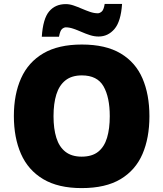

<svg xmlns="http://www.w3.org/2000/svg" viewBox="-20 -953 837 983"><path d="M745 -358Q745 -247 709.5 -164.5Q674 -82 597.5 -36Q521 10 398 10Q278 10 201 -36Q124 -82 87.5 -165Q51 -248 51 -359Q51 -470 88 -552.5Q125 -635 202 -680Q279 -725 399 -725Q521 -725 597.5 -679.5Q674 -634 709.5 -551.5Q745 -469 745 -358ZM254 -358Q254 -294 268.5 -247.5Q283 -201 315 -176Q347 -151 398 -151Q451 -151 482.5 -176Q514 -201 528 -247.5Q542 -294 542 -358Q542 -455 510 -511Q478 -567 399 -567Q347 -567 315 -541.5Q283 -516 268.5 -469.5Q254 -423 254 -358ZM194 -765Q200 -857 231.5 -894.5Q263 -932 317 -932Q336 -932 356.5 -925Q377 -918 399 -908.5Q421 -899 441.5 -892Q462 -885 481 -885Q490 -885 500.5 -893.5Q511 -902 516 -933H605Q599 -843 566 -804.5Q533 -766 485 -766Q463 -766 441 -773Q419 -780 397.5 -789.5Q376 -799 355.5 -806Q335 -813 317 -813Q308 -813 298 -805Q288 -797 282 -765Z"/></svg>

Font: Noto Sans Cham Black
Style: Regular
Weight: 900
Version: Version 2.002